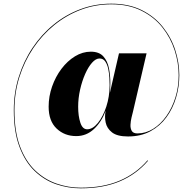

<svg xmlns="http://www.w3.org/2000/svg" viewBox="-20 -810 1050 1044"><path d="M580 -358Q580 -331.5 577.5 -305.5L627 -520H777L703 -202.5Q700 -191 695.2 -171.2Q690.5 -151.5 689.5 -131.8Q688.5 -112 696.5 -98.2Q704.5 -84.5 727.5 -84.5Q772.5 -84.5 812.8 -109.5Q853 -134.5 884.2 -178.2Q915.5 -222 933.5 -279.2Q951.5 -336.5 951.5 -401Q951.5 -468.5 929.5 -536.8Q907.5 -605 862.5 -661.5Q817.5 -718 748.2 -752.2Q679 -786.5 585 -786.5Q498 -786.5 419.2 -756.8Q340.5 -727 274.8 -673.5Q209 -620 160.5 -547.8Q112 -475.5 85.2 -390Q58.5 -304.5 58.5 -211Q58.5 -94 89 -13.2Q119.5 67.5 171.2 116.8Q223 166 287.2 188.2Q351.5 210.5 419 210.5Q540.5 210.5 630 172.5Q719.5 134.5 782 62L785 64Q722 137.5 631.8 175.8Q541.5 214 419 214Q350.5 214 285.5 191.8Q220.5 169.5 168.5 119.8Q116.5 70 85.8 -11.5Q55 -93 55 -211Q55 -305 81.8 -391.2Q108.5 -477.5 157 -550Q205.5 -622.5 271.8 -676.5Q338 -730.5 417.5 -760.2Q497 -790 585 -790Q680 -790 749.8 -755.5Q819.5 -721 865 -664Q910.5 -607 932.8 -538.2Q955 -469.5 955 -401Q955 -339 937.5 -279.8Q920 -220.5 885.2 -172.8Q850.5 -125 798.2 -96.5Q746 -68 676 -68Q617.5 -68 589.2 -90Q561 -112 554.5 -144.2Q548 -176.5 554.5 -207.5Q532 -147 491 -108.5Q450 -70 394.5 -70Q331 -70 287.8 -111Q244.5 -152 244.5 -230Q244.5 -286 263.2 -339.5Q282 -393 314.2 -435.8Q346.5 -478.5 387.8 -503.8Q429 -529 474 -529Q519 -529 542 -503.2Q565 -477.5 572.5 -438.2Q580 -399 580 -358ZM576 -347Q576 -362.5 574.8 -386.8Q573.5 -411 568.5 -435.2Q563.5 -459.5 552.2 -475.8Q541 -492 521 -492Q501 -492 480.5 -469Q460 -446 443 -407.5Q426 -369 415.5 -322.5Q405 -276 405 -229.5Q405 -179.5 416.8 -143.2Q428.5 -107 454 -107Q484 -107 512 -141.2Q540 -175.5 558 -230.2Q576 -285 576 -347Z"/></svg>

Font: Bodoni* 48pt
Style: Bold Italic
Weight: 700
Italic angle: -13°
Version: Version 2.3